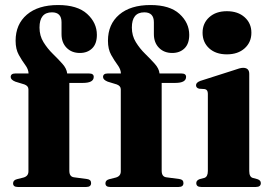

<svg xmlns="http://www.w3.org/2000/svg" viewBox="-20 -743 1074 763"><path d="M255.5 -64.5Q255.5 -41 273.5 -38.5L326 -31.5Q342 -29.5 342 -15.5Q342 0 323 0H50.5Q32 0 32 -14.5Q32 -27 47.5 -31L73.5 -37.5Q93 -43 93 -62V-388Q93 -401.5 77 -407.5L41 -418.5Q22.5 -426 22.5 -437Q22.5 -451 41 -451H93.5Q93 -468 80.2 -485Q67.5 -502 54.8 -524.8Q42 -547.5 42 -581Q42 -646.5 86.8 -684.8Q131.5 -723 211 -723Q287.5 -723 326.2 -687.8Q365 -652.5 365 -604.5Q365 -569 346.2 -550.8Q327.5 -532.5 297.5 -532.5Q265 -532.5 244.8 -553Q224.5 -573.5 224.5 -607.5V-654.5Q224.5 -694 186.5 -694Q137 -694 137 -633.5Q137 -601 152.8 -575.5Q168.5 -550 189.8 -529.2Q211 -508.5 228 -489.5Q245 -470.5 247 -451H334Q352.5 -451 352.5 -437.5Q352.5 -413.5 309.5 -413.5H255.5ZM622.5 -64.5Q622.5 -41 640.5 -38.5L693 -31.5Q709 -29.5 709 -15.5Q709 0 690 0H417.5Q399 0 399 -14.5Q399 -27 414.5 -31L440.5 -37.5Q460 -43 460 -62V-388Q460 -401.5 444 -407.5L408 -418.5Q389.5 -426 389.5 -437Q389.5 -451 408 -451H460.5Q460 -468 447.2 -485Q434.5 -502 421.8 -524.8Q409 -547.5 409 -581Q409 -646.5 453.8 -684.8Q498.5 -723 578 -723Q654.5 -723 693.2 -687.8Q732 -652.5 732 -604.5Q732 -569 713.2 -550.8Q694.5 -532.5 664.5 -532.5Q632 -532.5 611.8 -553Q591.5 -573.5 591.5 -607.5V-654.5Q591.5 -694 553.5 -694Q504 -694 504 -633.5Q504 -601 519.8 -575.5Q535.5 -550 556.8 -529.2Q578 -508.5 595 -489.5Q612 -470.5 614 -451H701Q719.5 -451 719.5 -437.5Q719.5 -413.5 676.5 -413.5H622.5ZM881.5 -527Q837.5 -527 811.2 -551Q785 -575 785 -613Q785 -650.5 811.5 -674.5Q838 -698.5 881.5 -698.5Q925.5 -698.5 952.2 -674.5Q979 -650.5 979 -613Q979 -575 952.2 -551Q925.5 -527 881.5 -527ZM970.5 -449.5V-63.5Q970.5 -40 984.5 -36L1003 -31Q1016.5 -26.5 1016.5 -15.5Q1016.5 0 997 0H779.5Q760 0 760 -15.5Q760 -26 773 -31L792 -36Q806 -40.5 806 -63.5V-370.5Q806 -387 793.5 -389L771.5 -390.5Q759 -393.5 759 -404.5Q759 -415 776 -421.5L907.5 -463.5Q934.5 -473.5 946 -473.5Q970.5 -473.5 970.5 -449.5Z"/></svg>

Font: Fraunces 72pt S000
Style: Bold
Weight: 700
Version: Version 1.000; ttfautohint (v1.8.3)